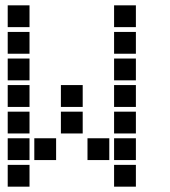

<svg xmlns="http://www.w3.org/2000/svg" viewBox="-20 -711 640 722"><path d="M10 -691Q9 -691 9 -691Q9 -691 9 -690V-610Q9 -609 9 -609Q9 -609 10 -609H90Q91 -609 91 -609Q91 -609 91 -610V-690Q91 -691 91 -691Q91 -691 90 -691ZM410 -691Q409 -691 409 -691Q409 -691 409 -690V-610Q409 -609 409 -609Q409 -609 410 -609H490Q491 -609 491 -609Q491 -609 491 -610V-690Q491 -691 491 -691Q491 -691 490 -691ZM10 -591Q9 -591 9 -591Q9 -591 9 -590V-510Q9 -509 9 -509Q9 -509 10 -509H90Q91 -509 91 -509Q91 -509 91 -510V-590Q91 -591 91 -591Q91 -591 90 -591ZM410 -591Q409 -591 409 -591Q409 -591 409 -590V-510Q409 -509 409 -509Q409 -509 410 -509H490Q491 -509 491 -509Q491 -509 491 -510V-590Q491 -591 491 -591Q491 -591 490 -591ZM10 -491Q9 -491 9 -491Q9 -491 9 -490V-410Q9 -409 9 -409Q9 -409 10 -409H90Q91 -409 91 -409Q91 -409 91 -410V-490Q91 -491 91 -491Q91 -491 90 -491ZM410 -491Q409 -491 409 -491Q409 -491 409 -490V-410Q409 -409 409 -409Q409 -409 410 -409H490Q491 -409 491 -409Q491 -409 491 -410V-490Q491 -491 491 -491Q491 -491 490 -491ZM10 -391Q9 -391 9 -391Q9 -391 9 -390V-310Q9 -309 9 -309Q9 -309 10 -309H90Q91 -309 91 -309Q91 -309 91 -310V-390Q91 -391 91 -391Q91 -391 90 -391ZM210 -391Q209 -391 209 -391Q209 -391 209 -390V-310Q209 -309 209 -309Q209 -309 210 -309H290Q291 -309 291 -309Q291 -309 291 -310V-390Q291 -391 291 -391Q291 -391 290 -391ZM410 -391Q409 -391 409 -391Q409 -391 409 -390V-310Q409 -309 409 -309Q409 -309 410 -309H490Q491 -309 491 -309Q491 -309 491 -310V-390Q491 -391 491 -391Q491 -391 490 -391ZM10 -291Q9 -291 9 -291Q9 -291 9 -290V-210Q9 -209 9 -209Q9 -209 10 -209H90Q91 -209 91 -209Q91 -209 91 -210V-290Q91 -291 91 -291Q91 -291 90 -291ZM210 -291Q209 -291 209 -291Q209 -291 209 -290V-210Q209 -209 209 -209Q209 -209 210 -209H290Q291 -209 291 -209Q291 -209 291 -210V-290Q291 -291 291 -291Q291 -291 290 -291ZM410 -291Q409 -291 409 -291Q409 -291 409 -290V-210Q409 -209 409 -209Q409 -209 410 -209H490Q491 -209 491 -209Q491 -209 491 -210V-290Q491 -291 491 -291Q491 -291 490 -291ZM10 -191Q9 -191 9 -191Q9 -191 9 -190V-110Q9 -109 9 -109Q9 -109 10 -109H90Q91 -109 91 -109Q91 -109 91 -110V-190Q91 -191 91 -191Q91 -191 90 -191ZM110 -191Q109 -191 109 -191Q109 -191 109 -190V-110Q109 -109 109 -109Q109 -109 110 -109H190Q191 -109 191 -109Q191 -109 191 -110V-190Q191 -191 191 -191Q191 -191 190 -191ZM310 -191Q309 -191 309 -191Q309 -191 309 -190V-110Q309 -109 309 -109Q309 -109 310 -109H390Q391 -109 391 -109Q391 -109 391 -110V-190Q391 -191 391 -191Q391 -191 390 -191ZM410 -191Q409 -191 409 -191Q409 -191 409 -190V-110Q409 -109 409 -109Q409 -109 410 -109H490Q491 -109 491 -109Q491 -109 491 -110V-190Q491 -191 491 -191Q491 -191 490 -191ZM10 -91Q9 -91 9 -91Q9 -91 9 -90V-10Q9 -9 9 -9Q9 -9 10 -9H90Q91 -9 91 -9Q91 -9 91 -10V-90Q91 -91 91 -91Q91 -91 90 -91ZM410 -91Q409 -91 409 -91Q409 -91 409 -90V-10Q409 -9 409 -9Q409 -9 410 -9H490Q491 -9 491 -9Q491 -9 491 -10V-90Q491 -91 491 -91Q491 -91 490 -91Z"/></svg>

Font: Doto Black ExtraBold
Style: Regular
Weight: 800
Monospace: yes
Version: Version 1.000